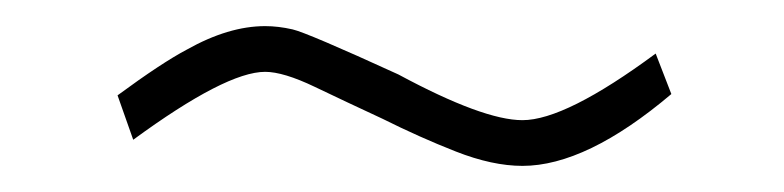

<svg xmlns="http://www.w3.org/2000/svg" viewBox="-20 -339 600 147"><path d="M380 -212Q357 -212 329 -223Q301 -234 273 -248Q245 -261 221 -272.5Q197 -284 183 -284Q153 -284 82 -232L70 -266Q104 -291 123 -301Q155 -319 183 -319Q193 -319 204 -316.5Q215 -314 285 -282Q350 -247 380 -247Q413 -247 482 -298L494 -267Q429 -212 380 -212Z"/></svg>

Font: Storia Sans Thin
Style: Regular
Weight: 100
Designer: Accademia di Belle Arti di Urbino and others
Foundry: Accademia di Belle Arti di Urbino and others.
Version: Version 60.001;May 25, 2020;FontCreator 12.0.0.2522 64-bit